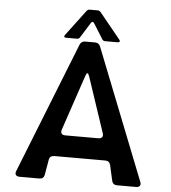

<svg xmlns="http://www.w3.org/2000/svg" viewBox="-66 -1116 1046 1176"><g transform="rotate(5 457.0 -528.5)"><path d="M469 -651Q457 -685 446 -651L331 -310Q326 -295 332.5 -286Q339 -277 355 -277H559Q575 -277 581.5 -286Q588 -295 583 -310ZM394 -838Q403 -860 427 -860H487Q511 -860 520 -838L838 -33Q844 -18 837.5 -9Q831 0 815 0H698Q672 0 666 -25L645 -119Q639 -145 613 -145H301Q273 -145 268 -122L251 -24Q246 0 219 0H99Q82 0 75.5 -9Q69 -18 75 -33ZM419 -1048Q426 -1057 437 -1057H487Q497 -1057 505 -1048L633 -891Q640 -883 637 -878Q634 -873 624 -873H548Q536 -873 530 -883L472 -976Q461 -992 451 -976L393 -883Q387 -873 375 -873H310Q288 -873 301 -891Z"/></g></svg>

Font: OpenDyslexic 3
Style: Regular
Weight: 400
Designer: Abelardo Gonzalez
Version: Version 1.000;PS 001.001;hotconv 1.0.56